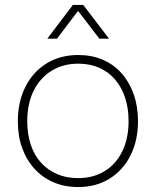

<svg xmlns="http://www.w3.org/2000/svg" viewBox="-20 -747 629 775"><path d="M296 8Q241 8 196.5 -11Q152 -30 119.5 -65.5Q87 -101 69.5 -149.5Q52 -198 52 -257Q52 -336 82.5 -396.5Q113 -457 168 -491Q223 -525 296 -525Q350 -525 394.5 -506Q439 -487 470.5 -451.5Q502 -416 519.5 -367Q537 -318 537 -258Q537 -180 507 -120Q477 -60 422.5 -26Q368 8 296 8ZM295 -28Q356 -28 402 -56Q448 -84 473.5 -136Q499 -188 499 -258Q499 -310 485 -352.5Q471 -395 444.5 -426Q418 -457 380.5 -473.5Q343 -490 296 -490Q235 -490 188.5 -461.5Q142 -433 116 -381Q90 -329 90 -257Q90 -206 104 -163.5Q118 -121 145 -91Q172 -61 210 -44.5Q248 -28 295 -28ZM171 -591 274 -727H316L420 -591H381L295 -703L210 -591Z"/></svg>

Font: Mona Sans ExtraLight
Style: Regular
Weight: 200
Designer: Deni Anggara
Foundry: GitHub
Version: Version 2.000